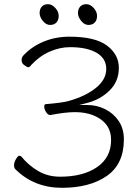

<svg xmlns="http://www.w3.org/2000/svg" viewBox="-20 -883 667 916"><path d="M402 -764Q383 -764 367.5 -783Q352 -802 352 -821Q352 -840 362.5 -851.5Q373 -863 392 -863Q411 -863 427 -845Q443 -827 443 -807Q443 -787 432 -775.5Q421 -764 402 -764ZM219 -764Q200 -764 184.5 -783Q169 -802 169 -821Q169 -840 179.5 -851.5Q190 -863 209 -863Q228 -863 244 -845Q260 -827 260 -807Q260 -787 249 -775.5Q238 -764 219 -764ZM267 -40Q377 -40 443.5 -86Q510 -132 510 -215Q510 -298 425 -333Q387 -348 338.5 -348Q290 -348 220 -334Q209 -334 200 -348Q191 -362 191 -373.5Q191 -385 197 -386Q279 -393 307 -401Q389 -424 438 -464Q487 -504 487 -554Q487 -604 441 -631Q395 -658 314 -658Q266 -658 217.5 -637Q169 -616 129 -573Q122 -562 113 -562Q108 -564 95.5 -572.5Q83 -581 83 -596Q83 -610 93 -620Q133 -662 189.5 -685Q246 -708 311 -708Q434 -708 490.5 -665.5Q547 -623 547 -559Q547 -495 503 -451.5Q459 -408 396 -392L358 -382H397Q442 -382 482 -362Q522 -342 546.5 -305.5Q571 -269 571 -218Q571 -100 489.5 -43.5Q408 13 275.5 13Q143 13 54 -75Q47 -81 47 -95Q47 -109 56.5 -124.5Q66 -140 72 -140Q78 -140 82 -136Q115 -95 161.5 -67.5Q208 -40 267 -40Z"/></svg>

Font: LXGW WenKai Light
Style: Regular
Weight: 300
Designer: LXGW / Fontworks Inc.
Foundry: LXGW / Fontworks Inc.
Version: Version 1.501; October 10, 2024